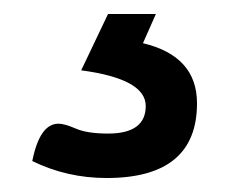

<svg xmlns="http://www.w3.org/2000/svg" viewBox="-20 -24 330 276"><path d="M133.3 231.9Q76.2 231.9 26.4 207.5Q37.1 153.8 64 153.8Q72.8 153.8 89.1 160.9Q105.5 168 135.3 168Q189.5 168 189.5 128.4Q189.5 89.4 96.7 77.1L135.3 -3.9H204.1L185.5 38.1Q263.2 56.6 263.2 124.5Q263.2 231.9 133.3 231.9Z"/></svg>

Font: ALMAS
Style: Bold
Weight: 700
Designer: ALMAS Font/ by Husham Jawad Kadhim, derived from the Bainsely font by/ Paul James MIller
Foundry: High-Logic / Made with FontCreator
Version: Version 1.411;September 19, 2021;FontCreator 14.0.0.2814 32-